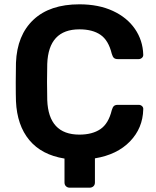

<svg xmlns="http://www.w3.org/2000/svg" viewBox="-20 -730 725 890"><path d="M623 -244Q632 -244 638.5 -238Q645 -232 644 -223Q642 -136 582.5 -74.5Q523 -13 420 4V116Q420 127 413 133.5Q406 140 395 140H303Q293 140 286 133.5Q279 127 279 116V5Q173 -12 116 -80.5Q59 -149 54 -261Q53 -288 53 -349Q53 -411 54 -439Q59 -567 135 -638.5Q211 -710 348 -710Q437 -710 503 -679.5Q569 -649 605.5 -596Q642 -543 644 -477V-475Q644 -467 637.5 -461.5Q631 -456 623 -456H526Q514 -456 508 -461.5Q502 -467 498 -481Q483 -543 446 -568.5Q409 -594 348 -594Q205 -594 199 -434Q198 -407 198 -351Q198 -295 199 -266Q205 -106 348 -106Q408 -106 445.5 -131.5Q483 -157 498 -219Q502 -233 508 -238.5Q514 -244 526 -244Z"/></svg>

Font: Rubik AZ
Style: Regular
Weight: 500
Designer: Hubert and Fischer
Foundry: Hubert & Fischer
Version: Version 2.000